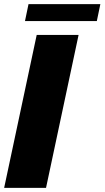

<svg xmlns="http://www.w3.org/2000/svg" viewBox="-25 -906 504 926"><path d="M-5 0 152 -737.5H354L197 0ZM95.5 -804.5 112.5 -886H459L442 -804.5Z"/></svg>

Font: Epilogue Black
Style: Italic
Weight: 900
Italic angle: -12°
Designer: Tyler Finck
Foundry: Etcetera Type Co
Version: Version 2.111